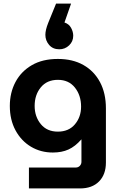

<svg xmlns="http://www.w3.org/2000/svg" viewBox="-20 -852 673 1075"><path d="M142 203V86H404Q418 86 427 76.5Q436 67 436 54V-71H435Q401 -32 363.5 -15Q326 2 276 2Q208 2 153.5 -30.5Q99 -63 67 -122Q35 -181 35 -259Q35 -333 66.5 -392.5Q98 -452 158 -487Q218 -522 304 -522Q387 -522 447 -488Q507 -454 540 -392Q573 -330 573 -245V58Q573 125 534.5 164Q496 203 428 203ZM304 -115Q365 -115 399.5 -156Q434 -197 434 -255Q434 -318 399.5 -361.5Q365 -405 304 -405Q243 -405 208.5 -363Q174 -321 174 -259Q174 -199 208.5 -157Q243 -115 304 -115ZM378 -832 341 -726Q366 -718 378 -696Q390 -674 390 -652Q390 -620 367 -598Q344 -576 312 -576Q276 -576 255 -600.5Q234 -625 234 -657Q234 -684 250 -724L294 -832Z"/></svg>

Font: MuseoModerno SemiBold
Style: Regular
Weight: 600
Designer: Pablo Cosgaya, Héctor Gatti, Marcela Romero, and the Authors of The MuseoModerno Project.
Foundry: Omnibus-Type Team
Version: Version 1.001